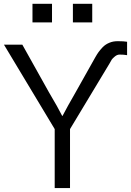

<svg xmlns="http://www.w3.org/2000/svg" viewBox="-24 -959 668 979"><path d="M-3.9 -731.4Q19.5 -731.4 89.8 -731.4Q124 -670.9 224.6 -490.2Q272.5 -409.2 293 -368.2Q293.9 -368.2 294.9 -368.2Q320.3 -417 360.4 -486.3Q394.5 -546.9 461.9 -667Q470.7 -682.6 478.5 -693.4Q486.3 -704.1 500 -718.8Q514.6 -733.4 534.2 -741.2Q552.7 -749 576.2 -749Q607.4 -749 624 -746.1Q624 -723.6 624 -677.7Q607.4 -680.7 585.9 -680.7Q573.2 -680.7 561.5 -670.9Q549.8 -661.1 545.9 -655.3Q543 -650.4 534.2 -634.8Q466.8 -523.4 333 -300.8Q333 -225.6 333 0Q313.5 0 254.9 0Q254.9 -75.2 254.9 -300.8Q190.4 -408.2 -3.9 -731.4ZM141.6 -844.7Q141.6 -868.2 141.6 -939.5Q166 -939.5 241.2 -939.5Q241.2 -916 241.2 -844.7Q216.8 -844.7 141.6 -844.7ZM347.7 -844.7Q347.7 -868.2 347.7 -939.5Q372.1 -939.5 446.3 -939.5Q446.3 -916 446.3 -844.7Q421.9 -844.7 347.7 -844.7Z"/></svg>

Font: Gothic A1
Style: Regular
Weight: 400
Designer: HanYang I&C Co.,Ltd.
Version: Version 2.50